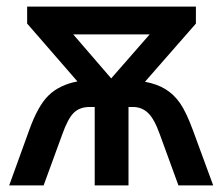

<svg xmlns="http://www.w3.org/2000/svg" viewBox="-20 -560 672 580"><path d="M7.8 0 67.9 -166Q94.2 -240.2 127 -272Q159.7 -303.7 213.9 -314L62 -488.8V-540H571.8V-488.8L418 -313Q454.6 -306.2 480 -290.5Q505.4 -274.9 523.9 -248.3Q542.5 -221.7 563 -166L624 0H519L462.9 -153.8Q446.3 -200.7 427.2 -218.8Q408.2 -236.8 381.8 -236.8H368.2V0H266.1V-236.8H250Q221.2 -236.8 203.1 -219.5Q185.1 -202.1 168 -153.8L111.8 0ZM315.9 -323.2 432.1 -456.1H201.2Z"/></svg>

Font: Open Sans Semibold
Style: Regular
Weight: 600
Foundry: Ascender Corporation
Version: Version 1.10; ttfautohint (v1.5.65-e2d9)